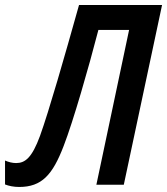

<svg xmlns="http://www.w3.org/2000/svg" viewBox="-61 -734 664 763"><path d="M15 9C105 9 148 -39 192 -154C230 -252 291 -464 330 -615H452L322 0H431L583 -714H253C195 -507 134 -294 98 -194C66 -107 39 -86 3 -86C-12 -86 -27 -90 -41 -96V-1C-26 5 -6 9 15 9Z"/></svg>

Font: Noto Sans Display SemiCondensed Medium
Style: Italic
Weight: 500
Width: 4
Italic angle: -12°
Designer: Monotype Design Team
Foundry: Monotype Imaging Inc.
Version: Version 1.900